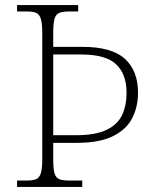

<svg xmlns="http://www.w3.org/2000/svg" viewBox="-20 -734 611 754"><path d="M47 0V-25H86Q109 -25 122 -30.5Q135 -36 140.5 -54Q146 -72 146 -109V-604Q146 -641 140.5 -659.5Q135 -678 122 -683.5Q109 -689 86 -689H47V-714H287V-689H252Q227 -689 213 -683.5Q199 -678 194 -659.5Q189 -641 189 -604V-550H303Q419 -550 470.5 -503Q522 -456 522 -370Q522 -315 499.5 -270.5Q477 -226 424 -199.5Q371 -173 281 -173H189V-109Q189 -72 194 -54Q199 -36 212.5 -30.5Q226 -25 251 -25H303V0ZM278 -203Q355 -203 398.5 -224Q442 -245 459.5 -282.5Q477 -320 477 -369Q477 -443 436 -481.5Q395 -520 300 -520H189V-203Z"/></svg>

Font: Noto Serif ExtraLight
Style: Regular
Weight: 200
Designer: Monotype Design Team
Foundry: Monotype Imaging Inc.
Version: Version 2.015; ttfautohint (v1.8.4.7-5d5b)